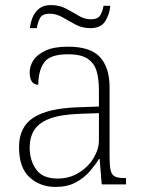

<svg xmlns="http://www.w3.org/2000/svg" viewBox="-20 -727 567 757"><path d="M199 10Q138 10 96.5 -28Q55 -66 55 -147Q55 -226 111.5 -263Q168 -300 287 -304L370 -307V-371Q370 -413 361.5 -444.5Q353 -476 327 -494.5Q301 -513 248 -513Q177 -513 154 -480.5Q131 -448 131 -393Q97 -393 97 -443Q97 -466 111.5 -489Q126 -512 159.5 -527.5Q193 -543 248 -543Q337 -543 374.5 -501.5Q412 -460 412 -383V-111Q412 -75 416 -56.5Q420 -38 432.5 -31.5Q445 -25 471 -25H477V0H381L373 -100H370Q356 -77 334 -51.5Q312 -26 279 -8Q246 10 199 10ZM207 -23Q254 -23 291 -46Q328 -69 349 -104Q370 -139 370 -174V-281L289 -278Q216 -275 174 -258.5Q132 -242 114.5 -213.5Q97 -185 97 -145Q97 -95 122.5 -59Q148 -23 207 -23ZM336 -616Q304 -616 277 -630.5Q250 -645 226 -659Q202 -673 176 -673Q146 -673 137 -654.5Q128 -636 125 -616H98Q100 -636 108 -657Q116 -678 133.5 -692.5Q151 -707 180 -707Q214 -707 240.5 -693Q267 -679 290 -665Q313 -651 338 -651Q366 -651 375.5 -667Q385 -683 388 -704H415Q412 -671 395 -643.5Q378 -616 336 -616Z"/></svg>

Font: Noto Serif Tamil ExtraLight
Style: Regular
Weight: 200
Designer: Indian Type Foundry, Tom Grace, and the Monotype Design Team
Foundry: Monotype Imaging Inc.
Version: Version 2.004; ttfautohint (v1.8.4.7-5d5b)